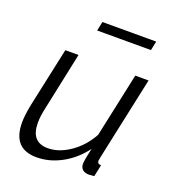

<svg xmlns="http://www.w3.org/2000/svg" viewBox="-131 -810 832 922"><g transform="rotate(20 284.5 -349.5)"><path d="M225.1 -662.1 234.9 -709H509.8L500 -662.1ZM37.1 -124Q37.1 -159.7 47.9 -214.8L113.8 -521H181.2L119.1 -227.1Q108.9 -182.6 108.9 -148.9Q108.9 -49.8 194.8 -49.8Q251.5 -49.8 308.3 -88.9Q365.2 -127.9 400.9 -192.9L471.2 -521H539.1L448.2 -96.2Q447.8 -92.3 446.3 -85.4Q444.8 -78.6 444.8 -77.1Q444.8 -60.1 463.9 -60.1L451.2 0Q424.3 2 422.9 2Q402.3 1.5 391.1 -9Q379.9 -19.5 379.9 -37.1Q379.9 -54.7 394 -118.2Q348.6 -57.6 286.4 -23.9Q224.1 9.8 159.2 9.8Q37.1 9.8 37.1 -124Z"/></g></svg>

Font: Rawline
Style: Italic
Weight: 400
Italic angle: -12°
Designer: Matt McInerney, Pablo Impallari, Rodrigo Fuenzalida
Foundry: Matt McInerney, Pablo Impallari, Rodrigo Fuenzalida
Version: Version 4.020;PS 004.020;hotconv 1.0.88;makeotf.lib2.5.64775